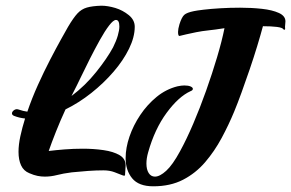

<svg xmlns="http://www.w3.org/2000/svg" viewBox="-20 -617 1022 674"><path d="M137 3Q125 3 112 0.5Q99 -2 83 -9Q63 -17 54 -36.5Q45 -56 45 -84Q45 -109 51.5 -139Q58 -169 68 -201Q48 -203 30 -210Q22 -213 22 -219Q22 -225 29.5 -230.5Q37 -236 47 -232Q61 -227 76 -225Q92 -272 113 -318.5Q134 -365 155.5 -406.5Q177 -448 194 -478.5Q211 -509 219 -523Q238 -555 252 -570Q266 -585 285 -590.5Q304 -596 336 -597Q358 -597 385 -589Q411 -581 432 -564Q453 -547 453 -523Q453 -487 433 -446Q413 -405 378.5 -365Q344 -325 300.5 -290.5Q257 -256 210 -233Q192 -194 176.5 -155Q161 -116 151 -87Q175 -90 206.5 -92.5Q238 -95 271 -95Q309 -95 343.5 -90Q378 -85 399.5 -72.5Q421 -60 421 -36Q421 -29 420 -20Q419 -11 419 -5V-3Q419 2 409 -2Q399 -6 382 -12.5Q365 -19 343 -19Q318 -19 289.5 -17Q261 -15 232 -12Q201 -8 180 -2.5Q159 3 137 3ZM231 -280Q279 -316 317.5 -364Q356 -412 377 -451Q388 -473 393.5 -492Q399 -511 399 -524Q399 -547 387 -547Q378 -547 363 -527.5Q348 -508 330.5 -476.5Q313 -445 295.5 -410.5Q278 -376 263 -344.5Q248 -313 238 -294ZM518 37Q467 37 444 9Q421 -19 421 -62Q421 -98 434.5 -137.5Q448 -177 472.5 -213.5Q497 -250 530 -277Q563 -304 603 -314Q617 -317 627 -317Q641 -317 649 -313.5Q657 -310 657 -305Q657 -300 649 -297Q607 -278 565 -221Q523 -164 500 -82Q494 -61 494 -43Q494 -22 502 -9.5Q510 3 524 3Q541 3 563.5 -17.5Q586 -38 612 -86Q635 -128 658.5 -183Q682 -238 703.5 -298.5Q725 -359 742 -416Q759 -473 768 -518L761 -517Q736 -513 712.5 -510.5Q689 -508 669 -504Q649 -500 634 -496.5Q619 -493 611 -491Q605 -489 605 -505Q605 -515 610 -532Q618 -557 627 -565Q636 -573 661 -578Q670 -580 695 -583Q720 -586 753.5 -588Q787 -590 823 -590Q863 -590 899.5 -586Q936 -582 959 -571.5Q982 -561 982 -542Q982 -536 981 -529Q980 -522 981 -517Q981 -513 979 -512.5Q977 -512 975 -514Q972 -520 952 -522.5Q932 -525 903 -525Q895 -495 883 -455.5Q871 -416 856.5 -373.5Q842 -331 828 -292.5Q814 -254 802 -225Q783 -179 758 -132.5Q733 -86 700 -47.5Q667 -9 622.5 14Q578 37 518 37Z"/></svg>

Font: Praise
Style: Regular
Weight: 400
Designer: Robert E. Leuschke
Foundry: Robert E. Leuschke
Version: Version 1.100; ttfautohint (v1.8.3)